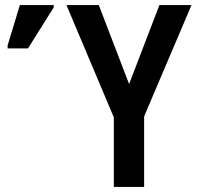

<svg xmlns="http://www.w3.org/2000/svg" viewBox="-20 -734 772 754"><path d="M487 -404 606 -714H732L546 -277V0H427V-273L241 -714H368ZM10 -544V-556L58 -714H191V-705L90 -544Z"/></svg>

Font: Noto Sans Condensed SemiBold
Style: Regular
Weight: 600
Width: 3
Designer: Monotype Design Team
Foundry: Monotype Imaging Inc.
Version: Version 2.013; ttfautohint (v1.8.4.7-5d5b)